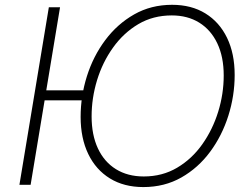

<svg xmlns="http://www.w3.org/2000/svg" viewBox="-20 -757 1028 787"><path d="M339.8 -386.7 332.5 -345.7H138.2L145 -386.7ZM226.1 -727.1 105.5 0.5H59.6L180.2 -727.1ZM567.4 9.8Q488.3 9.8 430.7 -25.6Q373 -61 341.8 -125.7Q310.5 -190.4 310.5 -277.8Q310.5 -363.3 336.4 -445.1Q362.3 -526.9 411.6 -592.8Q460.9 -658.7 530 -698Q599.1 -737.3 685.5 -737.3Q764.6 -737.3 822 -701.9Q879.4 -666.5 910.6 -602.1Q941.9 -537.6 941.9 -449.7Q941.9 -364.7 916 -282.7Q890.1 -200.7 841.3 -134.8Q792.5 -68.8 723.4 -29.5Q654.3 9.8 567.4 9.8ZM569.3 -33.7Q645.5 -33.7 706.1 -69.6Q766.6 -105.5 809.1 -165.5Q851.6 -225.6 874.3 -298.8Q897 -372.1 897 -447.8Q897 -523.9 870.8 -579.1Q844.7 -634.3 796.9 -664.1Q749 -693.8 684.1 -693.8Q607.4 -693.8 546.9 -658Q486.3 -622.1 443.4 -562Q400.4 -502 377.9 -428.5Q355.5 -355 355.5 -279.8Q355.5 -204.1 381.3 -148.7Q407.2 -93.3 455.3 -63.5Q503.4 -33.7 569.3 -33.7Z"/></svg>

Font: Inter ExtraLight
Style: Italic
Weight: 250
Italic angle: -9.3988°
Designer: Rasmus Andersson
Foundry: rsms
Version: Version 4.001;git-66647c0bb